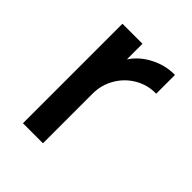

<svg xmlns="http://www.w3.org/2000/svg" viewBox="-144 -554 644 644"><g transform="rotate(45 178.0 -231.5)"><path d="M69 -466H164V-392Q188 -428 229.5 -449Q271 -470 315 -469V-380Q274 -381 239 -360.5Q204 -340 184 -305Q164 -270 164 -231V6H69Z"/></g></svg>

Font: SUITE SemiBold
Style: Regular
Weight: 600
Designer: Sun
Foundry: Sun
Version: Version 2.040